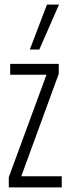

<svg xmlns="http://www.w3.org/2000/svg" viewBox="-20 -810 300 830"><path d="M18 0V-44L181 -487H24V-534H234V-491L72 -48H247V0ZM109 -596 183 -790H235L150 -596Z"/></svg>

Font: Georama Extra Condensed Light
Style: Regular
Weight: 300
Width: 2
Designer: Jean-Baptiste Levee
Foundry: Production Type
Version: Version 1.000